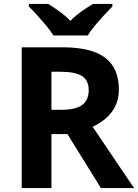

<svg xmlns="http://www.w3.org/2000/svg" viewBox="-20 -954 700 974"><path d="M298 -714Q444 -714 513.5 -661Q583 -608 583 -500Q583 -451 564.5 -414.5Q546 -378 515.5 -352.5Q485 -327 450 -311L660 0H492L322 -274H241V0H90V-714ZM287 -590H241V-397H290Q365 -397 397.5 -422Q430 -447 430 -496Q430 -547 395.5 -568.5Q361 -590 287 -590ZM251 -774Q237 -797 214.5 -824Q192 -851 168.5 -877Q145 -903 126 -921V-934H225Q251 -918 281 -896.5Q311 -875 337 -848Q363 -875 394 -896.5Q425 -918 451 -934H550V-921Q532 -903 508 -877Q484 -851 461.5 -824Q439 -797 425 -774Z"/></svg>

Font: Noto Sans Devanagari UI
Style: Bold
Weight: 700
Designer: Jelle Bosma - Monotype Design Team
Foundry: Monotype Imaging Inc.
Version: Version 2.004; ttfautohint (v1.8.4.7-5d5b)